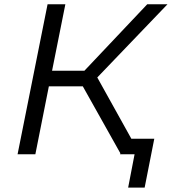

<svg xmlns="http://www.w3.org/2000/svg" viewBox="-20 -720 802 896"><path d="M145 0H62L202 -700H285L223 -390H374L667 -700H761.5L434 -358.5L593 -72.5H700L655 155.5H578L608 0H540.5L541.5 -5L366.5 -317H208Z"/></svg>

Font: Argentum Sans Light
Style: Italic
Weight: 300
Italic angle: -11.3°
Designer: Julieta Ulanovsky (font), Owen Earl (portions from Jones font), Cristiano Sobral (main changes and remaster)
Foundry: Julieta Ulanovsky (font), Owen Earl (portions from Jones font), Cristiano Sobral (main changes and remaster)
Version: Version 3.127